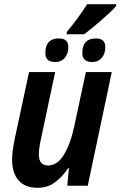

<svg xmlns="http://www.w3.org/2000/svg" viewBox="-20 -889 576 919"><path d="M383 -725Q414 -748 462.5 -790Q511 -832 536 -860V-869H397Q356 -804 300 -736L299 -725ZM484 -664Q484 -705 439 -705Q374 -705 374 -635Q374 -592 422 -592Q450 -592 467 -612Q484 -632 484 -664ZM307 -664Q307 -705 262 -705Q197 -705 197 -635Q197 -592 244 -592Q273 -592 290 -612Q307 -632 307 -664ZM306 -84H310L302 0H400L515 -544H391L336 -287Q318 -202 286.5 -149.5Q255 -97 211 -97Q166 -97 166 -149Q166 -178 175 -219L244 -544H119L49 -217Q38 -160 38 -124Q38 -61 69 -25.5Q100 10 160 10Q207 10 242.5 -16Q278 -42 306 -84Z"/></svg>

Font: Noto Sans UI SemiCondensed
Style: Bold Italic
Weight: 700
Width: 4
Designer: Monotype Design Team
Foundry: Monotype Imaging Inc.
Version: 1.001